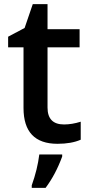

<svg xmlns="http://www.w3.org/2000/svg" viewBox="-20 -680 433 921"><path d="M208 -164.1Q208 -83 287.1 -83Q325.2 -83 367.2 -96.2V-9.8Q322.3 9.8 255.9 9.8Q92.8 9.8 92.8 -162.1V-453.1H19V-503.9L98.1 -545.9L137.2 -660.2H208V-540H361.8V-453.1H208ZM278.3 61V70.8Q247.1 156.2 198.7 221.2H132.3V209Q159.7 132.3 168.5 61Z"/></svg>

Font: OpenSans-Semibold
Style: Regular
Weight: 600
Foundry: Ascender Corporation
Version: Version 1.10